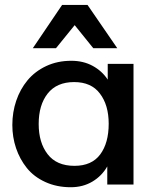

<svg xmlns="http://www.w3.org/2000/svg" viewBox="-20 -766 666 797"><path d="M116.2 -565.9 237.8 -745.6H343.3L466.8 -565.9H367.2L290 -661.6L212.4 -565.9ZM289.1 -77.6Q360.8 -77.6 396 -125Q431.2 -172.4 431.2 -252.4Q431.2 -330.1 394.5 -377.9Q358.9 -425.3 287.6 -425.3Q215.3 -425.3 177.7 -377.4Q140.6 -330.1 140.6 -251.5Q140.6 -173.8 177.7 -126Q214.8 -77.6 289.1 -77.6ZM273.9 11.2Q215.3 11.2 168 -10.5Q120.6 -32.2 91.3 -68.8Q62 -105.5 46.6 -151.1Q31.2 -196.8 31.2 -247.1Q31.2 -300.3 47.4 -347.9Q63.5 -395.5 94.2 -432.6Q125 -469.7 171.6 -491.7Q218.3 -513.7 275.9 -513.7Q326.2 -513.7 365 -492.4Q403.8 -471.2 427.2 -435.5V-501H534.2V0H425.3V-75.2Q402.8 -35.6 363.5 -12.2Q324.2 11.2 273.9 11.2Z"/></svg>

Font: Ride Light
Style: Bold
Weight: 600
Version: Version 3.000